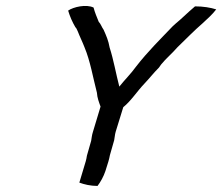

<svg xmlns="http://www.w3.org/2000/svg" viewBox="-20 -625 734 634"><path d="M205 -590C211 -570 219 -552 229 -535C233 -532 234 -526 237 -521C243 -505 253 -485 259 -469C278 -424 287 -369 300 -319C301 -302 307 -287 312 -273L287 -190C283 -178 283 -170 281 -160L267 -111C266 -105 265 -98 263 -92L242 -22C258 -16 279 -11 302 -11C312 -24 322 -42 328 -60L338 -92C340 -99 342 -107 343 -113L357 -162C359 -171 359 -180 362 -190L387 -271C413 -292 433 -324 457 -349C475 -368 487 -384 505 -402L512 -412C529 -433 547 -447 566 -469C594 -496 621 -524 650 -549C665 -563 681 -577 694 -594C675 -600 651 -604 624 -604C612 -594 599 -582 586 -570C578 -562 569 -555 561 -548L550 -538C509 -495 468 -455 430 -406C412 -381 393 -363 374 -339C363 -381 355 -428 342 -468C338 -491 331 -507 322 -527C316 -535 313 -546 306 -553C300 -568 293 -584 289 -600C265 -612 222 -602 205 -590Z"/></svg>

Font: SolarCharger
Style: 552
Weight: 400
Designer: Mew Too
Foundry: Cannot Into Space Fonts/KineticPlasma Fonts
Version: Version 1.100